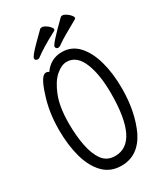

<svg xmlns="http://www.w3.org/2000/svg" viewBox="-221 -983 943 1093"><g transform="rotate(-30 250.0 -437.0)"><path d="M269 -744Q251 -744 251 -760Q251 -776 366 -888Q370 -892 379 -892Q388 -892 401.5 -883.5Q415 -875 424.5 -864Q434 -853 434 -846Q434 -839 427 -836Q317 -775 297 -759.5Q277 -744 269 -744ZM134 -745Q116 -745 116 -760Q116 -774 172 -830Q228 -886 231.5 -889Q235 -892 245 -892Q254 -892 267 -884Q280 -876 289.5 -865.5Q299 -855 299 -848Q299 -841 292 -838Q197 -788 147 -750Q142 -745 134 -745ZM244 18Q173 18 127 -28.5Q81 -75 58.5 -155Q36 -235 36 -337Q36 -456 70 -555Q102 -657 134 -657Q147 -657 153 -650Q197 -713 271 -713Q334 -713 377 -667.5Q420 -622 442.5 -543Q465 -464 465 -363Q465 -210 412 -96Q355 18 244 18ZM240 -48Q397 -48 397 -371Q397 -487 368 -564Q335 -651 267 -651Q232 -651 194.5 -618Q157 -585 130 -516Q103 -447 103 -339Q103 -259 116 -193Q129 -127 158 -87.5Q187 -48 240 -48Z"/></g></svg>

Font: Moon Stars Kai HW
Style: Regular
Weight: 400
Designer: GuiWonder
Version: Version 1.101